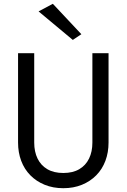

<svg xmlns="http://www.w3.org/2000/svg" viewBox="-20 -980 666 1010"><path d="M258 -960 408 -800 363 -770 183 -920ZM160 -700V-230Q160 -182 177.5 -146Q195 -110 229 -90Q263 -70 313 -70Q363 -70 397 -90Q431 -110 448.5 -146Q466 -182 466 -230V-700H551V-230Q551 -178 534.5 -134Q518 -90 486.5 -58Q455 -26 411 -8Q367 10 313 10Q259 10 215 -8Q171 -26 139.5 -58Q108 -90 91.5 -134Q75 -178 75 -230V-700Z"/></svg>

Font: Venryn Sans
Style: Regular
Weight: 400
Designer: Owen Earl, indestructible type* (font) & Cristiano Sobral (main changes)
Version: Version 3.600; ttfautohint (v1.8.3)